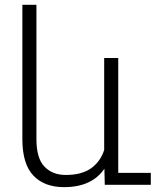

<svg xmlns="http://www.w3.org/2000/svg" viewBox="-20 -770 673 800"><path d="M608.4 -49.8V0H416.5L415 -66.9Q362.3 9.8 247.1 9.8Q165.5 9.8 119.6 -37.8Q73.7 -85.4 73.2 -188V-750H131.8V-189.5Q131.8 -110.4 165.3 -75.7Q198.7 -41 253.9 -41Q320.3 -41 359.4 -68.8Q398.4 -96.7 414.1 -145V-528.3H472.7V-49.8Z"/></svg>

Font: Mardoto Light
Style: Regular
Weight: 400
Designer: Christian Robertson, Vahan Hovhannisyan
Foundry: Google
Version: Version 1.000